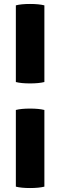

<svg xmlns="http://www.w3.org/2000/svg" viewBox="-20 -800 304 969"><path d="M60 142V-245Q87 -252 131.5 -252Q176 -252 204 -245V142Q176 149 131.5 149Q87 149 60 142ZM60 -386V-773Q87 -780 131.5 -780Q176 -780 204 -773V-386Q176 -379 131.5 -379Q87 -379 60 -386Z"/></svg>

Font: Signika
Style: Bold
Weight: 700
Designer: Anna Giedrys
Foundry: Anna Giedrys
Version: Version 1.001